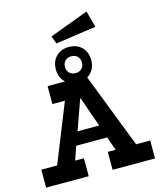

<svg xmlns="http://www.w3.org/2000/svg" viewBox="-137 -1060 965 1158"><g transform="rotate(-15 345.0 -481.5)"><path d="M5 0V-112H104L250 -477H172V-589H412L597 -112H685V0H420V-112H469L439 -197H246L216 -112H271V0ZM276 -279H411L344 -470ZM356 -784Q406 -784 436.5 -753.5Q467 -723 467 -673Q467 -624 436.5 -593.5Q406 -563 356 -563Q307 -563 276.5 -593.5Q246 -624 246 -673Q246 -723 276.5 -753.5Q307 -784 356 -784ZM356 -726Q332 -726 317.5 -711.5Q303 -697 303 -673Q303 -650 317.5 -635.5Q332 -621 356 -621Q380 -621 394.5 -635.5Q409 -650 409 -673Q409 -697 394.5 -711.5Q380 -726 356 -726ZM515 -963 543 -860 290 -824 272 -872Z"/></g></svg>

Font: Podkova ExtraBold
Style: Regular
Weight: 800
Designer: Ilya Yudin
Foundry: Cyreal (www.cyreal.org)
Version: Version 2.103